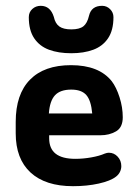

<svg xmlns="http://www.w3.org/2000/svg" viewBox="-20 -629 474 660"><path d="M149 -164H325Q356 -164 379 -177.5Q402 -191 402 -226Q402 -260 391 -294.5Q380 -329 364 -350Q320 -405 224 -405Q132 -405 83 -355Q34 -305 34 -210V-171Q34 -83 85 -36Q136 11 231 11Q279 11 319.5 2Q360 -7 379 -22Q388 -29 392.5 -38.5Q397 -48 397 -58Q397 -77 384.5 -90.5Q372 -104 354 -104Q348 -104 340 -101Q322 -93 294 -88Q266 -83 239 -83Q194 -83 171.5 -100.5Q149 -118 149 -154ZM297 -239H148Q151 -282 169 -301.5Q187 -321 225 -321Q260 -321 276.5 -302.5Q293 -284 297 -239ZM286 -575Q280 -549 266.5 -538.5Q253 -528 225 -528Q198 -528 184 -538Q170 -548 165 -571Q153 -609 120 -609Q103 -609 91 -598Q79 -587 79 -570Q79 -525 97.5 -497.5Q116 -470 148.5 -458Q181 -446 225 -446Q268 -446 300.5 -458Q333 -470 351.5 -497.5Q370 -525 370 -570Q370 -586 358.5 -597.5Q347 -609 331 -609Q294 -609 286 -575Z"/></svg>

Font: Beiruti
Style: Bold
Weight: 700
Designer: Arlette Boutros
Foundry: Boutros
Version: Version 1.41